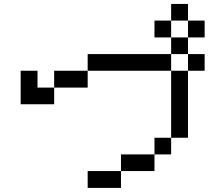

<svg xmlns="http://www.w3.org/2000/svg" viewBox="-20 -879 1040 957"><path d="M750 -692.4V-776.4H833V-692.4ZM83 -359.4V-526.4H167V-442.4H250V-526.4H417V-609.4H833V-692.4H917V-609.4H833V-526.4H917V-192.4H833V-526.4H417V-442.4H250V-359.4ZM917 -526.4V-609.4H1000V-526.4ZM917 -692.4V-776.4H833V-859.4H917V-776.4H1000V-692.4ZM833 -192.4V-109.4H750V-192.4ZM750 -109.4V-26.4H583V-109.4ZM583 -26.4V57.6H417V-26.4Z"/></svg>

Font: KH Dot kagurazaka 12
Style: Regular
Weight: 400
Designer: Original version for X68000 by Keitarou Hiraki (http://hp.vector.co.jp/authors/VA000874/) / TrueType conversion by Homem
Version: Version 1.00.20150527